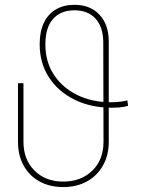

<svg xmlns="http://www.w3.org/2000/svg" viewBox="-20 -757 597 787"><path d="M502 -345.7 504.9 -323.2Q498.5 -321.3 488.8 -319.3Q479 -317.4 466.6 -316.4Q454.1 -315.4 438.5 -315.4Q352.5 -315.4 285.6 -348.4Q218.8 -381.3 180.7 -439.9Q142.6 -498.5 142.6 -576.2V-578.1Q143.1 -628.9 160.2 -664.3Q177.2 -699.7 209.2 -718.5Q241.2 -737.3 285.2 -737.3Q349.6 -737.3 387.7 -696.8Q425.8 -656.2 425.8 -586.9V-175.8Q425.8 -121.1 402.3 -79.1Q378.9 -37.1 336.9 -13.7Q294.9 9.8 239.3 9.8Q183.6 9.8 141.8 -13.4Q100.1 -36.6 76.9 -78.4Q53.7 -120.1 53.7 -175.8V-416H76.2V-175.8Q76.2 -103 121.3 -57.9Q166.5 -12.7 239.3 -12.7Q312.5 -12.7 358.4 -57.6Q404.3 -102.5 404.3 -175.8L403.3 -584Q402.8 -646 371.8 -680.4Q340.8 -714.8 285.2 -714.8Q228.5 -714.8 197.3 -679.2Q166 -643.6 166 -575.2V-574.2Q166 -503.9 200.9 -450.7Q235.8 -397.5 296.6 -367.7Q357.4 -337.9 434.6 -337.9Q445.8 -337.9 455.8 -338.6Q465.8 -339.4 474.4 -340.3Q482.9 -341.3 490 -342.8Q497.1 -344.2 502 -345.7Z"/></svg>

Font: Inter 24pt Thin
Style: Regular
Weight: 250
Designer: Rasmus Andersson
Foundry: rsms
Version: Version 4.001;git-66647c0bb